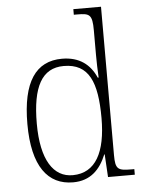

<svg xmlns="http://www.w3.org/2000/svg" viewBox="-54 -803 640 857"><g transform="rotate(-5 266.0 -375.0)"><path d="M239 10C317 10 361 -36 388 -102H390L396 0H516V-25H503C443 -25 431 -31 431 -95V-760H307V-735H322C377 -735 390 -730 390 -658V-548C390 -517 391 -480 393 -446H389C363 -506 315 -544 237 -544C120 -544 58 -456 58 -267C58 -77 126 10 239 10ZM241 -22C154 -21 100 -102 100 -265C100 -430 144 -511 242 -511C355 -511 390 -426 390 -265C390 -112 343 -23 241 -22Z"/></g></svg>

Font: Noto Serif Devanagari SemiCondensed ExtraLight
Style: Regular
Weight: 200
Width: 4
Designer: Universal Thirst, Indian Type Foundry and the Monotype Design Team
Foundry: Monotype Imaging Inc.
Version: Version 2.004